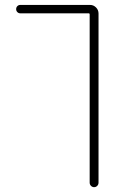

<svg xmlns="http://www.w3.org/2000/svg" viewBox="-20 -567 492 783"><path d="M347.7 -546.9Q361.3 -546.9 371.6 -536.6Q381.8 -526.4 381.8 -511.7V177.7Q381.8 185.5 376.5 190.9Q371.1 196.3 363.8 196.3Q356.4 196.3 351.1 190.9Q345.7 185.5 345.7 177.7V-507.8Q345.7 -512.7 341.8 -512.7H62.5Q55.7 -512.7 50.8 -517.6Q45.9 -522.5 45.9 -529.8Q45.9 -537.1 50.8 -542Q55.7 -546.9 62.5 -546.9Z"/></svg>

Font: Gen Jyuu Gothic ExtraLight
Style: Regular
Weight: 100
Designer: [Source Han Sans]
Ryoko NISHIZUKA  (kana & ideographs); Paul D. Hunt (Latin, Greek & Cyrillic); Wenlong ZHANG  (bopomofo
Version: Version 1.002.20150607